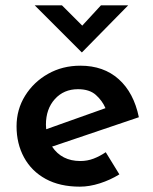

<svg xmlns="http://www.w3.org/2000/svg" viewBox="-20 -688 573 719"><path d="M279 11Q204 11 151 -18Q98 -47 70 -98.5Q42 -150 42 -215Q42 -278 74 -329.5Q106 -381 160 -411.5Q214 -442 281 -442Q368 -442 424.5 -391.5Q481 -341 500 -249L175 -139Q211 -85 281 -85Q307 -85 330.5 -94Q354 -103 376 -118L427 -35Q393 -14 354 -1.5Q315 11 279 11ZM152 -221Q152 -213 153 -204L375 -283Q363 -311 339 -332.5Q315 -354 272 -354Q219 -354 185.5 -317Q152 -280 152 -221ZM212 -668 288 -592 358 -668H460L287 -492H286L110 -668Z"/></svg>

Font: Synthetic SemiBold
Style: Regular
Weight: 600
Designer: Santiago Orozco
Foundry: Typemade
Version: Version 2.000; ttfautohint (v1.8.4.7-5d5b)